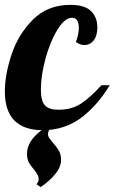

<svg xmlns="http://www.w3.org/2000/svg" viewBox="-33 -529 471 789"><path d="M311.5 -53.5C352.5 -87.2 388 -129 418 -179H384C353.3 -145 325.2 -119.7 299.5 -103C273.8 -86.3 243 -78 207 -78C181.7 -78 163.3 -83.8 152 -95.5C140.7 -107.2 135 -129.3 135 -162C135 -199.3 141.3 -241.3 154 -288C166.7 -334.7 183 -374.3 203 -407C223 -439.7 243 -456 263 -456C272.3 -456 279.3 -452.3 284 -445C288.7 -437.7 291 -427.7 291 -415C291 -397.7 287 -378 279 -356C291 -348 302.7 -344 314 -344C329.3 -344 342 -350.3 352 -363C362 -375.7 367 -393.7 367 -417C367 -443.7 358.5 -465.7 341.5 -483C324.5 -500.3 296 -509 256 -509C194 -509 142.8 -488.8 102.5 -448.5C62.2 -408.2 32.8 -360.3 14.5 -305C-3.8 -249.7 -13 -199 -13 -153C-13 -49 37.3 4 138 6C98 36 78 68 78 102C78 116.7 80.3 128.5 85 137.5C89.7 146.5 96.7 156.3 106 167C113.3 176.3 118.5 183.8 121.5 189.5C124.5 195.2 126 201.7 126 209C126 214.3 123 220.7 117 228L134 240C160 222 180.5 203.5 195.5 184.5C210.5 165.5 218 146.7 218 128C218 114 215.2 101.8 209.5 91.5C203.8 81.2 195.7 70 185 58C177.7 49.3 172.3 42.5 169 37.5C165.7 32.5 164 27 164 21C164 17 165.7 11.7 169 5C223 -0.3 270.5 -19.8 311.5 -53.5Z"/></svg>

Font: DonutKreme
Style: Regular
Weight: 400
Designer: Impallari Type
Foundry: Impallari Type
Version: Version 2.100